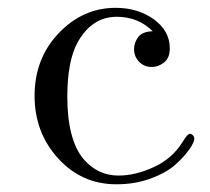

<svg xmlns="http://www.w3.org/2000/svg" viewBox="-20 -462 540 493"><path d="M68.8 -215.8Q68.8 -312 130.9 -377Q192.9 -441.9 276.9 -441.9Q334 -441.9 375 -412.4Q416 -382.8 416 -337.9Q416 -313 401.1 -301.5Q386.2 -290 370.1 -290Q350.1 -290 337.2 -303.5Q324.2 -316.9 324.2 -335.9Q324.2 -352.1 334.7 -366.5Q345.2 -380.9 372.1 -381.8Q335 -418.9 279.8 -418.9Q215.8 -418.9 179.2 -353Q153.3 -306.2 152.8 -214.8Q152.8 -103 194.8 -53.2Q231 -11.2 284.2 -11.2Q328.1 -11.2 375.5 -33.2Q422.9 -55.2 449.2 -98.1Q460.4 -116.2 465.8 -118.2Q470.7 -119.1 474.9 -115Q479 -110.8 479 -106Q479 -97.2 466.6 -79.1Q454.1 -61 431.2 -40Q408.2 -19 367.7 -3.9Q327.1 11.2 278.8 11.2Q189.9 11.2 129.4 -55.2Q68.8 -121.6 68.8 -215.8Z"/></svg>

Font: CMU Serif Upright Italic
Style: UprightItalic
Weight: 500
Version: Version 0.7.0